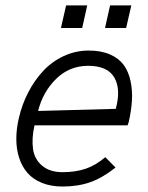

<svg xmlns="http://www.w3.org/2000/svg" viewBox="-20 -680 543 706"><path d="M204.1 -577.1 223.1 -660.2H300.8L282.2 -577.1ZM366.2 -577.1 384.8 -660.2H462.9L443.8 -577.1ZM210 5.9Q167 5.9 134 -7.6Q101.1 -21 80.8 -44.4Q60.5 -67.9 50.3 -99.9Q40 -131.8 40 -169.2Q40 -206.5 49.8 -248Q61.5 -297.4 84.2 -341.1Q106.9 -384.8 138.9 -419.2Q170.9 -453.6 214.4 -473.9Q257.8 -494.1 306.2 -494.1Q352.1 -494.1 384.8 -479.7Q417.5 -465.3 435.1 -440.9Q452.6 -416.5 460 -382.1Q467.3 -347.7 465.1 -310.3Q462.9 -272.9 453.1 -230Q453.1 -231 449.2 -219.2H106.9Q96.2 -171.4 101.3 -133.1Q106.4 -94.7 134.8 -70.8Q163.1 -46.9 210 -46.9Q257.8 -46.9 295.2 -59.6Q332.5 -72.3 367.2 -102.1L404.8 -64Q356.9 -25.9 311.8 -10Q266.6 5.9 210 5.9ZM120.1 -272 405.8 -279.8Q425.3 -352.5 400.1 -395.3Q375 -438 304.2 -438Q235.4 -438 186.5 -390.1Q137.7 -342.3 120.1 -272Z"/></svg>

Font: HK Grotesk Light Italic
Style: Regular
Weight: 300
Italic angle: -13°
Designer: Alfredo Marco Pradil and Stefan Peev
Foundry: Hanken Design Co.
Version: Version 1.000;PS 001.000;hotconv 1.0.88;makeotf.lib2.5.64775